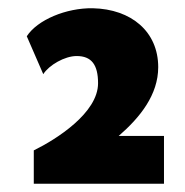

<svg xmlns="http://www.w3.org/2000/svg" viewBox="-20 -711 448 466"><path d="M268 -381C320 -426 364 -481 364 -548C364 -634 299 -689 205 -691C141 -692 71 -663 45 -623L85 -531C99 -553 137 -575 166 -575C202 -575 218 -554 218 -509C218 -437 117 -373 62 -346V-265H378V-381Z"/></svg>

Font: Hejaz SemiBold
Style: Regular
Weight: 600
Designer: Bandar Raffah (Arabic) and Santiago Orozco (Latin)
Foundry: Caramella and Typemade
Version: Version 1.010;hotconv 1.0.109;makeotfexe 2.5.65596